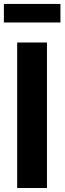

<svg xmlns="http://www.w3.org/2000/svg" viewBox="-20 -940 323 960"><path d="M214.8 -727.5V0H65.9V-727.5ZM282.2 -920.4V-827.6H-0.5V-920.4Z"/></svg>

Font: Inter
Style: Bold
Weight: 700
Designer: Rasmus Andersson
Foundry: rsms
Version: Version 4.001;git-9221beed3